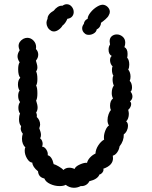

<svg xmlns="http://www.w3.org/2000/svg" viewBox="-20 -889 720 909"><path d="M605 -476Q605 -460 598 -455Q607 -445 607 -432Q607 -418 595 -409Q601 -405 601 -396Q601 -389 597 -381.5Q593 -374 587 -369Q590 -357 590 -350Q590 -339 586.5 -329Q583 -319 577 -315Q586 -308 586 -293Q586 -282 580.5 -270.5Q575 -259 566 -253Q567 -222 546 -196Q544 -181 535 -168Q526 -155 514 -152Q515 -148 515 -140Q515 -106 469 -90L470 -86Q470 -78 464 -71Q458 -64 451 -63Q442 -40 403 -31Q398 -20 387 -13.5Q376 -7 362 -8Q347 0 330 0Q309 0 291 -14Q281 -8 262 -8Q239 -8 217.5 -18Q196 -28 190 -44Q162 -50 160 -78Q134 -99 133 -119Q119 -120 108 -138.5Q97 -157 97 -176Q97 -186 100 -192Q93 -197 88.5 -208Q84 -219 84 -232Q84 -245 88 -256Q78 -268 78 -281Q78 -284 80 -292Q70 -302 70 -325Q70 -341 75 -351Q67 -362 67 -379Q67 -395 75 -406Q66 -417 66 -435Q66 -452 73 -460Q65 -471 65 -489Q65 -510 76 -521Q66 -532 66 -561Q66 -584 73 -594Q63 -609 63 -622Q63 -636 73 -651Q68 -663 68 -671Q68 -692 90 -705Q100 -710 109 -710Q126 -710 138.5 -697Q151 -684 151 -666Q151 -660 150 -657Q161 -646 161 -630Q161 -615 150 -602Q151 -598 154 -588Q157 -578 157 -570Q157 -559 151 -551Q157 -539 157 -515Q157 -493 151 -484Q157 -474 157 -447Q157 -422 151 -413Q158 -392 158 -380Q158 -366 151 -356Q156 -347 154 -335Q161 -329 165.5 -319.5Q170 -310 170 -299Q170 -294 166 -282Q174 -262 174 -250Q174 -241 170 -234Q175 -231 178.5 -223.5Q182 -216 182 -208Q182 -201 179 -195Q191 -194 199.5 -180.5Q208 -167 206 -154Q226 -149 234 -112Q243 -110 259 -100.5Q275 -91 280 -84Q291 -95 308 -95Q321 -95 333 -89Q337 -101 358.5 -110.5Q380 -120 392 -118Q395 -131 406 -143Q417 -155 432 -162Q433 -182 445.5 -201Q458 -220 473 -228Q472 -231 472 -239Q472 -254 479 -271.5Q486 -289 496 -295Q489 -305 489 -320Q489 -334 494 -348Q499 -362 505 -368Q501 -376 501 -388Q501 -412 515 -423Q509 -434 509 -448Q509 -471 519 -484Q513 -496 513 -514Q513 -526 517 -530Q510 -541 510 -559Q510 -569 513 -575Q508 -579 504.5 -587Q501 -595 501 -604Q501 -618 509 -624Q494 -632 494 -654Q494 -668 501 -678Q499 -690 499 -693Q499 -709 509 -717.5Q519 -726 533 -726Q548 -726 560.5 -715.5Q573 -705 573 -687Q573 -677 569 -666Q584 -658 584 -634Q584 -622 582 -616Q592 -605 592 -583Q592 -568 587 -560Q598 -546 598 -526Q598 -514 594 -506Q599 -502 602 -493.5Q605 -485 605 -476ZM200 -781Q200 -770 205.5 -760Q211 -750 220 -745Q226 -740 235 -740Q246 -740 258 -748.5Q270 -757 276 -768Q290 -778 299 -800Q314 -802 321.5 -811Q329 -820 329 -832Q329 -846 319.5 -857.5Q310 -869 296 -869Q286 -869 276 -862Q264 -863 253 -856Q242 -849 235 -839Q205 -822 205 -800Q200 -790 200 -781ZM401 -724Q388 -724 382 -730Q369 -740 369 -755Q369 -766 377 -776Q379 -793 395 -800Q395 -813 408.5 -830Q422 -847 440.5 -858Q459 -869 472 -866Q484 -863 492 -853.5Q500 -844 500 -833Q500 -825 495 -817Q492 -809 479.5 -798Q467 -787 458 -781Q458 -771 452.5 -762.5Q447 -754 438 -750Q436 -738 424.5 -731Q413 -724 401 -724Z"/></svg>

Font: Pangolin
Style: Regular
Weight: 400
Designer: Kevin Burke
Foundry: Google, Inc.
Version: Version 1.101